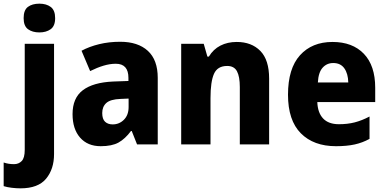

<svg xmlns="http://www.w3.org/2000/svg" viewBox="-69 -788 2106 1048"><path d="M60 -689Q60 -733 83.5 -750.5Q107 -768 146 -768Q184 -768 208 -750Q232 -732 232 -689Q232 -646 207.5 -628.5Q183 -611 146 -611Q108 -611 84 -628.5Q60 -646 60 -689ZM43 240Q20 240 -5 237Q-30 234 -49 228V99Q-34 104 -20.5 106Q-7 108 8 108Q33 108 49.5 91Q66 74 66 30V-549H226V53Q226 135 182.5 187.5Q139 240 43 240Z M587 -560Q684 -560 738 -510.5Q792 -461 792 -363V0H679L650 -73H646Q614 -30 578 -10Q542 10 481 10Q409 10 368 -37Q327 -84 327 -165Q327 -253 383 -295.5Q439 -338 548 -343L632 -346V-363Q632 -440 563 -440Q531 -440 496 -429.5Q461 -419 423 -400L376 -511Q419 -534 472.5 -547Q526 -560 587 -560ZM588 -248Q534 -246 511.5 -226Q489 -206 489 -171Q489 -138 504.5 -123.5Q520 -109 546 -109Q582 -109 607.5 -134.5Q633 -160 633 -204V-250Z M1223 -559Q1304 -559 1352 -510Q1400 -461 1400 -359V0H1240V-313Q1240 -370 1224.5 -399Q1209 -428 1171 -428Q1118 -428 1099 -385Q1080 -342 1080 -253V0H920V-549H1043L1063 -479H1071Q1095 -519 1134 -539Q1173 -559 1223 -559Z M1746 -559Q1855 -559 1917 -494.5Q1979 -430 1979 -309V-231H1663Q1665 -173 1694.5 -141.5Q1724 -110 1781 -110Q1828 -110 1867 -120Q1906 -130 1948 -152V-30Q1910 -9 1867 0.5Q1824 10 1765 10Q1643 10 1573 -60.5Q1503 -131 1503 -271Q1503 -414 1568.5 -486.5Q1634 -559 1746 -559ZM1750 -444Q1715 -444 1692 -418.5Q1669 -393 1666 -338H1832Q1831 -386 1810.5 -415Q1790 -444 1750 -444Z"/></svg>

Font: Noto Sans Arabic SemCond ExtBd
Style: Regular
Weight: 800
Width: 4
Designer: Monotype Design Team, Nadine Chahine, Nizar Qandah and Khaled Hosny
Foundry: Monotype Imaging Inc.
Version: Version 2.012; ttfautohint (v1.8.4.7-5d5b)